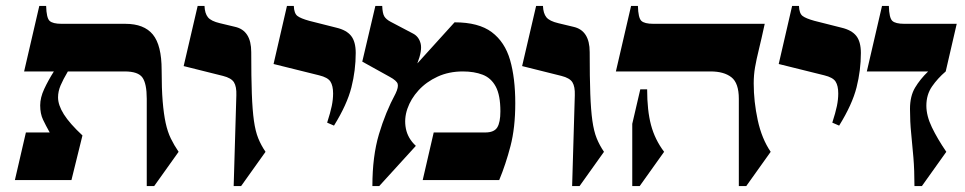

<svg xmlns="http://www.w3.org/2000/svg" viewBox="-20 -605 3242 645"><path d="M175 -278Q175 -252 194.5 -221Q214 -190 257 -150L220 0H30L67 -160H147Q134 -183 124.5 -203Q115 -223 115 -251Q115 -277 128.5 -306Q142 -335 161 -365H61L112 -585H135Q136 -545 146.5 -535Q157 -525 187 -525H401Q464 -525 493.5 -489Q523 -453 523 -370Q523 -307 526.5 -264.5Q530 -222 536.5 -192Q543 -162 554 -139.5Q565 -117 580 -95L498 20H473V-273Q473 -324 458.5 -344.5Q444 -365 399 -365H208Q192 -338 183.5 -318Q175 -298 175 -278Z M824 -430Q824 -345 826 -290Q828 -235 833 -199.5Q838 -164 847.5 -140.5Q857 -117 872 -95L790 20H765L774 -285Q775 -314 766 -328.5Q757 -343 729 -350L597 -383L644 -585H667Q668 -560 678.5 -547Q689 -534 719 -527L769 -515Q824 -503 824 -430Z M1175 -427Q1175 -369 1160.5 -311.5Q1146 -254 1102 -183L1079 -193Q1090 -227 1094.5 -249Q1099 -271 1099 -291Q1099 -317 1090 -331Q1081 -345 1052 -352L899 -390L944 -585H967Q968 -560 979 -551.5Q990 -543 1019 -535L1110 -512Q1144 -504 1159.5 -484.5Q1175 -465 1175 -427Z M1382 -392 1507 -530Q1588 -530 1632 -497Q1676 -464 1693.5 -403.5Q1711 -343 1711 -258Q1711 -176 1695 -114.5Q1679 -53 1657 0H1400L1437 -160H1610Q1640 -160 1650.5 -177Q1661 -194 1661 -231Q1661 -285 1645.5 -314Q1630 -343 1601.5 -354Q1573 -365 1535 -365Q1488 -365 1450 -347.5Q1412 -330 1386 -301.5Q1360 -273 1348.5 -239.5Q1337 -206 1343.5 -173Q1350 -140 1377 -115L1254 20H1231Q1231 -80 1253 -154Q1275 -228 1309 -291Q1319 -312 1316 -323Q1313 -334 1289 -347L1197 -398L1241 -585H1264Q1265 -560 1271 -550Q1277 -540 1292 -532L1368 -492Q1387 -482 1393 -459Q1399 -436 1382 -392Z M1961 -430Q1961 -345 1963 -290Q1965 -235 1970 -199.5Q1975 -164 1984.5 -140.5Q1994 -117 2009 -95L1927 20H1902L1911 -285Q1912 -314 1903 -328.5Q1894 -343 1866 -350L1734 -383L1781 -585H1804Q1805 -560 1815.5 -547Q1826 -534 1856 -527L1906 -515Q1961 -503 1961 -430Z M2512 -325Q2512 -264 2525.5 -201.5Q2539 -139 2569 -95L2487 20H2462V-273Q2462 -326 2437 -345.5Q2412 -365 2367 -365H2049L2100 -585H2123Q2124 -545 2134.5 -535Q2145 -525 2175 -525H2549Q2538 -474 2529.5 -439.5Q2521 -405 2516.5 -379Q2512 -353 2512 -325ZM2104 -189 2131 -305H2154Q2154 -234 2167 -185Q2180 -136 2211 -95L2129 20H2104Z M2872 -427Q2872 -369 2857.5 -311.5Q2843 -254 2799 -183L2776 -193Q2787 -227 2791.5 -249Q2796 -271 2796 -291Q2796 -317 2787 -331Q2778 -345 2749 -352L2596 -390L2641 -585H2664Q2665 -560 2676 -551.5Q2687 -543 2716 -535L2807 -512Q2841 -504 2856.5 -484.5Q2872 -465 2872 -427Z M3194 -525 3157 -365Q3130 -342 3111 -314.5Q3092 -287 3092 -250Q3092 -216 3110.5 -177.5Q3129 -139 3159 -95L3077 20H3052Q3052 -33 3048.5 -75.5Q3045 -118 3041 -157Q3037 -196 3037 -239Q3037 -282 3054 -310.5Q3071 -339 3098 -365H2892L2943 -585H2966Q2967 -545 2977.5 -535Q2988 -525 3018 -525Z"/></svg>

Font: Bona Nova SC
Style: Bold
Weight: 700
Designer: Mateusz Machalski
Foundry: Capitalics
Version: Version 4.001; ttfautohint (v1.8.4.7-5d5b)